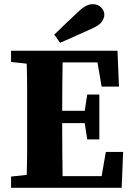

<svg xmlns="http://www.w3.org/2000/svg" viewBox="-20 -900 635 920"><path d="M33 -603V-657H543L550 -485H467L447 -601H280Q279 -544 278.5 -486Q278 -428 278 -369H386L398 -447H456V-232H398L386 -310H278Q278 -241 278.5 -179Q279 -117 280 -56H467L487 -172H570L563 0H33V-54L108 -62Q110 -123 110 -185Q110 -247 110 -310V-347Q110 -409 110 -471.5Q110 -534 108 -595ZM240 -734Q268 -761 296 -788Q324 -815 351 -840Q375 -863 391.5 -871.5Q408 -880 425 -880Q449 -880 464.5 -864.5Q480 -849 480 -829Q480 -815 469 -797.5Q458 -780 423 -764Q384 -746 345 -729Q306 -712 268 -695Z"/></svg>

Font: Source Serif Pro
Style: Bold
Weight: 700
Designer: Frank Grießhammer
Foundry: Adobe Systems Incorporated
Version: Version 3.001;hotconv 1.0.111;makeotfexe 2.5.65597